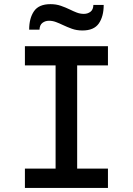

<svg xmlns="http://www.w3.org/2000/svg" viewBox="-20 -928 656 948"><path d="M254.5 0V-700H361V0ZM103 0V-95.5H513V0ZM103 -605V-700H513V-605ZM387 -777.5Q358.5 -777.5 335 -786Q311.5 -794.5 290.5 -804.5Q273 -813 256.2 -819.2Q239.5 -825.5 222 -825.5Q203.5 -825.5 189.8 -815.2Q176 -805 175 -781.5H124Q124 -838 148 -872.8Q172 -907.5 229 -907.5Q257.5 -907.5 281 -899.2Q304.5 -891 325 -881Q342 -872.5 359 -866Q376 -859.5 394 -859.5Q413 -859.5 426.8 -870Q440.5 -880.5 441 -903.5H492Q492 -847 468 -812.2Q444 -777.5 387 -777.5Z"/></svg>

Font: Overpass Mono SemiBold
Style: Regular
Weight: 600
Monospace: yes
Designer: Delve Withrington, Dave Bailey
Foundry: Delve Fonts LLC
Version: Version 4.000